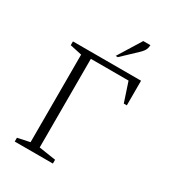

<svg xmlns="http://www.w3.org/2000/svg" viewBox="-204 -978 992 1094"><g transform="rotate(30 292.5 -431.0)"><path d="M65 0V-25L145 -42V-618L67 -635V-660H515V-498H495L453 -625H205V-42L316 -25V0ZM319 -710 413 -862H460Q460 -847 453.5 -832.5Q447 -818 427 -799L333 -710Z"/></g></svg>

Font: Spectral ExtraLight
Style: Regular
Weight: 275
Designer: Jean-Baptiste Levee
Foundry: Production Type
Version: Version 2.001